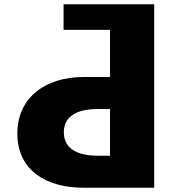

<svg xmlns="http://www.w3.org/2000/svg" viewBox="-20 -880 804 900"><path d="M702.7 0V-740V-825V-860H278V-740H495.8V-519H371.5C194.5 -519 61.3 -424 61.3 -254C61.3 -83 194.5 0 371.5 0ZM495.8 -369V-150H437.5C356.2 -150 279.2 -175 279.2 -260C279.2 -344 356.2 -369 437.5 -369Z"/></svg>

Font: Hussar
Style: BdWide
Weight: 700
Foundry: Cannot Into Space Fonts
Version: Version 2.00